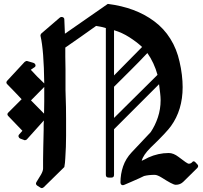

<svg xmlns="http://www.w3.org/2000/svg" viewBox="-20 -905 1042 985"><path d="M994 -60 983 -72Q973 -83 965 -72Q958 -65 948 -65Q941 -65 896 -100Q870 -120 846 -120Q792 -120 741 -97Q732 -92 724 -88Q716 -84 707 -80Q714 -109 752 -147Q796 -189 822 -217Q848 -245 857 -258Q917 -341 917 -458Q917 -488 913 -521.5Q909 -555 901 -589Q887 -653 854 -706Q821 -759 771 -796Q676 -867 533 -885L313 -732L310 -805Q310 -814 301.5 -817Q293 -820 286 -814L193 -734Q190 -732 188.5 -727Q187 -722 188 -720Q205 -647 207 -477Q188 -495 171.5 -511.5Q155 -528 138 -547L154 -558Q164 -563 162 -571.5Q160 -580 150 -583L119 -592Q117 -593 112.5 -591Q108 -589 106 -587L17 -491Q8 -481 18 -472Q38 -452 54.5 -434.5Q71 -417 91 -396L22 -327Q14 -319 22 -310Q39 -292 58.5 -272Q78 -252 95 -234L79 -216Q73 -210 75.5 -203Q78 -196 84 -194L103 -187Q106 -185 110 -186Q114 -187 117 -189L205 -287Q204 -275 204 -264Q204 -252 204 -239Q204 -220 203 -193.5Q202 -167 202 -150Q201 -113 201 -86Q201 -59 201 -41Q201 -28 190.5 -9.5Q180 9 167 29Q160 40 172 48L188 58Q196 63 205 55L310 -48Q314 -68 315 -94Q316 -120 318 -152Q319 -182 319 -209Q319 -236 319 -261V-295Q319 -319 318.5 -355.5Q318 -392 316 -443V-551Q315 -588 315 -614Q315 -641 315 -661Q356 -690 394 -716Q432 -742 473 -772Q488 -770 498.5 -767.5Q509 -765 523 -761V-8Q523 6 538 6H552Q565 6 565 -8V-242Q625 -301 680.5 -357.5Q736 -414 796 -473Q799 -449 801.5 -428Q804 -407 804 -391Q804 -345 790 -303Q776 -261 753 -227L655 -123Q625 -91 611.5 -51.5Q598 -12 598 31Q598 39 603.5 43Q609 47 618 43Q626 39 635.5 35.5Q645 32 653 28Q704 6 719 -2Q742 -8 774 -8Q787 -8 811 7Q836 23 854.5 33Q873 43 882 43Q905 43 921 27L992 -43Q1000 -52 994 -60ZM709 -664 565 -518V-750Q606 -738 643.5 -714Q681 -690 709 -664ZM788 -521 565 -300V-460Q608 -503 651 -545.5Q694 -588 736 -633Q753 -609 766.5 -580Q780 -551 788 -521ZM207 -425Q207 -411 207 -385Q207 -359 206 -322L139 -390L207 -459Z"/></svg>

Font: MM Taunggyi
Style: Regular
Weight: 400
Designer: Khon Soe Zaw Thu
Version: Version 1.00 July 18, 2016, initial release